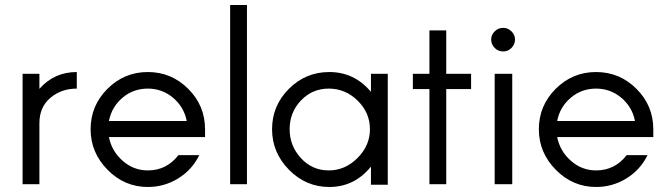

<svg xmlns="http://www.w3.org/2000/svg" viewBox="-20 -734 2658 765"><path d="M137 -440V-380Q196 -447 286 -447V-381Q224 -381 180.5 -344Q137 -307 137 -243V0H70V-440Z M797 -219V-188H414Q425 -132 468.5 -93.5Q512 -55 569 -55Q644 -55 691 -116H774Q746 -58 690.5 -23.5Q635 11 569 11Q476 11 408.5 -57.5Q341 -126 341 -219Q341 -313 408 -380Q475 -447 569 -447Q663 -447 730 -380Q797 -313 797 -219ZM569 -381Q511 -381 468 -344.5Q425 -308 414 -252H724Q713 -308 669.5 -344.5Q626 -381 569 -381Z M897 0V-714H964V0Z M1292 11Q1199 11 1131.5 -57.5Q1064 -126 1064 -219Q1064 -313 1131 -380Q1198 -447 1292 -447Q1392 -447 1458 -368V-440H1525V2H1458V-70Q1392 11 1292 11ZM1290 -55Q1355 -55 1404.5 -104.5Q1454 -154 1454 -219Q1454 -285 1405 -333Q1356 -381 1290 -381Q1224 -381 1179 -333.5Q1134 -286 1134 -219Q1134 -153 1179 -104Q1224 -55 1290 -55Z M1857 -379H1758V0H1691V-379H1625V-440H1691V-613H1758V-440H1857Z M1985 -529Q1965 -529 1951 -543Q1937 -557 1937 -577Q1937 -595 1951 -609Q1965 -623 1985 -623Q2004 -623 2018 -609Q2032 -595 2032 -577Q2032 -557 2018 -543Q2004 -529 1985 -529ZM1951 0V-440H2021V0Z M2583 -219V-188H2200Q2211 -132 2254.5 -93.5Q2298 -55 2355 -55Q2430 -55 2477 -116H2560Q2532 -58 2476.5 -23.5Q2421 11 2355 11Q2262 11 2194.5 -57.5Q2127 -126 2127 -219Q2127 -313 2194 -380Q2261 -447 2355 -447Q2449 -447 2516 -380Q2583 -313 2583 -219ZM2355 -381Q2297 -381 2254 -344.5Q2211 -308 2200 -252H2510Q2499 -308 2455.5 -344.5Q2412 -381 2355 -381Z"/></svg>

Font: Arcon
Style: Regular
Weight: 400
Designer: M. Zarth
Foundry: martin zarth - visuelle & digitale kommunikation
Version: Version 1.131;PS 001.131;hotconv 1.0.70;makeotf.lib2.5.58329